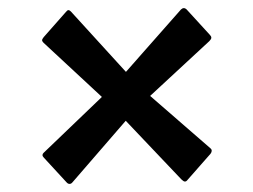

<svg xmlns="http://www.w3.org/2000/svg" viewBox="-20 -520 623 472"><path d="M496.1 -434.1Q499.5 -430.7 499.5 -427.2Q499.5 -423.8 494.6 -418.9L349.1 -284.2L498 -154.8Q500.5 -152.8 500.5 -149.4Q500.5 -146 497.6 -142.1L440.9 -77.6Q438 -73.7 434.6 -73.7Q431.2 -73.7 425.8 -79.1L289.1 -223.1L157.7 -71.3Q154.8 -67.9 150.9 -67.9Q147 -67.9 143.6 -71.8L87.9 -132.3Q84.5 -135.7 84.5 -138.7Q84.5 -141.6 86.9 -144L230.5 -281.7L86.9 -415Q83.5 -418.5 83.5 -421.1Q83.5 -423.8 87.4 -428.7L142.1 -490.7Q145.5 -495.1 148.2 -495.1Q150.9 -495.1 154.3 -491.7L289.6 -343.3L424.8 -496.6Q428.2 -500 431.9 -500Q435.5 -500 438.5 -497.1Z"/></svg>

Font: Wellfleet
Style: Regular
Weight: 400
Designer: Riccardo De Franceschi
Foundry: Riccardo De Franceschi
Version: Version 1.002